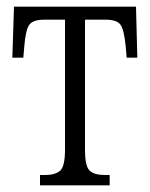

<svg xmlns="http://www.w3.org/2000/svg" viewBox="-20 -556 449 576"><path d="M100 0V-31H116Q146 -31 160.5 -44Q175 -57 175 -107V-497H113Q80 -497 68.5 -482.5Q57 -468 53 -418L50 -383H17L22 -536H388L392 -383H360L357 -418Q352 -468 341 -482.5Q330 -497 296 -497H235V-107Q235 -57 249 -44Q263 -31 294 -31H309V0Z"/></svg>

Font: Noto Serif ExtraCondensed Light
Style: Regular
Weight: 300
Width: 2
Designer: Monotype Design Team
Foundry: Monotype Imaging Inc.
Version: Version 2.014; ttfautohint (v1.8.4.7-5d5b)